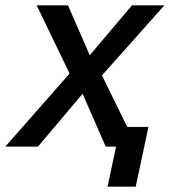

<svg xmlns="http://www.w3.org/2000/svg" viewBox="-44 -552 652 723"><path d="M-24 0 218 -275 94 -532H212L294 -344L453 -532H575L340 -268L435 -74H515L467 151H361L393 0H354L267 -199L99 0Z"/></svg>

Font: Geist Medium
Style: Italic
Weight: 500
Italic angle: -12°
Designer: Basement.studio, Andrés Briganti, Mateo Zaragoza
Foundry: Basement.studio, Vercel, Andrés Briganti, Guido Ferreyra, Mateo Zaragoza
Version: Version 1.500; ttfautohint (v1.8.4.7-5d5b)